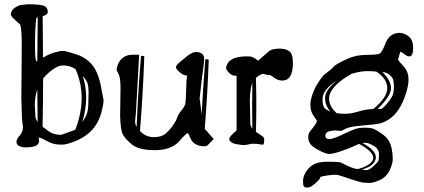

<svg xmlns="http://www.w3.org/2000/svg" viewBox="-20 -680 1969 892"><path d="M362.3 -112.8C374.3 -151.9 380.4 -189.8 380.4 -226.6C380.4 -261.4 375 -295.1 364.3 -327.6C377 -313 384.7 -300.5 387.5 -290C390.2 -279.6 391.6 -266.8 391.6 -251.5C391.6 -236.2 391.1 -216.7 390.1 -193.1C389.2 -169.5 385.2 -151.4 378.2 -138.9C371.2 -126.4 365.9 -117.7 362.3 -112.8ZM179.7 -412.1C179.4 -476.2 178.9 -540.5 178.2 -605C193.5 -609.5 201.2 -614.9 201.2 -621.1L202.1 -622.1V-624.5C202.1 -634.6 198.4 -642.9 190.9 -649.4C181.8 -656.6 155.3 -660.2 111.3 -660.2L75.2 -656.7C45.9 -646.6 30.9 -632.2 30.3 -613.3C30.3 -611 31.2 -608.4 33.2 -605.5C35.2 -602.5 37 -600.1 38.8 -598.1C40.6 -596.2 46.4 -590.7 56.2 -581.5C65.9 -572.4 71.5 -567.5 72.8 -566.9C78.3 -556.8 81.1 -524.7 81.1 -470.7C81.1 -416.7 80.7 -370.7 80.1 -332.8C79.4 -294.8 79.1 -260.3 79.1 -229L82 -129.9L86.9 -87.4C86.3 -73.7 81.1 -61.2 71.3 -49.8C61.5 -38.4 56.6 -29.1 56.6 -22V-21C56.6 -3.7 72.9 4.9 105.5 4.9H107.9L108.9 3.9C143.1 3.6 160.6 -5.9 161.6 -24.4C161.6 -26 161.3 -28.8 160.6 -32.7C160 -36.6 159.7 -39.6 159.7 -41.5C161.6 -41.2 164.5 -40.4 168.2 -39.3C172 -38.2 183.1 -32.7 201.7 -22.9C220.2 -13.2 238.8 -8.3 257.3 -8.3H272C283 -8.3 301.3 -13.2 326.7 -22.9C391.4 -48 432.6 -91.8 450.2 -154.3C456.7 -180 460.3 -198.4 460.9 -209.5L461.9 -210.4L446.8 -290C437.7 -330.4 423.7 -361.2 404.8 -382.6C385.9 -403.9 361.5 -419.2 331.5 -428.5C301.6 -437.7 284.4 -442.5 280 -442.9C275.6 -443.2 271.2 -443.4 266.6 -443.4C262 -443.4 251.3 -441.1 234.4 -436.5C217.4 -432 199.2 -423.8 179.7 -412.1ZM261.7 -53.7C239.6 -53.7 221 -59.2 206.1 -70.3C191.1 -81.4 181.6 -88.4 177.7 -91.3C179.4 -165.5 180.2 -240.1 180.2 -314.9C183.8 -319.8 187.7 -324.4 191.9 -328.6C223.5 -360.2 250.4 -376 272.7 -376C295 -376 314.5 -370.1 331.1 -358.4C349.9 -315.4 359.4 -270.8 359.4 -224.6C359.4 -177.7 349.8 -129.2 330.6 -79.1C329.3 -78.1 327.8 -77 326.2 -75.7L264.6 -53.7ZM145 -133.3 141.6 -193.4C142.3 -219.7 146.2 -243.5 153.3 -264.6C153.6 -214.2 154.1 -163.7 154.8 -113.3C150.6 -118.5 147.3 -125.2 145 -133.3ZM142.6 -465.8V-490.2C143.9 -555.7 146.5 -591.8 150.4 -598.6L155.3 -599.6C154.3 -531.9 153.6 -464.2 153.3 -396.5C151.7 -395.5 150.2 -394.7 148.9 -394C144.7 -402.2 142.6 -426.1 142.6 -465.8Z M907.2 -219.7 918 -316.4C925.1 -364.9 928.7 -394.7 928.7 -405.8V-406.2C928.7 -416.7 925.3 -424.6 918.5 -430.2C911.9 -435.7 902.8 -438.5 890.9 -438.5C879 -438.5 864.9 -431.8 848.6 -418.5C832.4 -405.1 822.7 -397.2 819.6 -394.8C816.5 -392.3 812.8 -389.2 808.6 -385.3C804.4 -381.3 801.5 -378.2 800 -375.7C798.6 -373.3 797.9 -370 797.9 -365.7C797.9 -361.5 803.1 -354.8 813.5 -345.7C823.9 -336.6 832.2 -331.5 838.4 -330.6C844.6 -329.6 848.5 -328.6 850.1 -327.6C850.1 -327.3 849.9 -326.7 849.6 -325.7C849.3 -324.7 848.6 -322.3 847.7 -318.4C846.7 -314.5 845.7 -295.1 844.7 -260.3C843.8 -225.4 842.4 -204.4 840.8 -197.3C839.2 -190.1 833.1 -179.9 822.5 -166.5C811.9 -153.2 805.3 -141.8 802.5 -132.3C799.7 -122.9 793.1 -110.8 782.7 -96.2C772.3 -81.5 760.9 -69 748.5 -58.6C736.2 -48.2 718.1 -43 694.3 -43C670.6 -43 650.9 -50.9 635.3 -66.9L630.4 -71.8C639.5 -185.4 646.2 -300.3 650.4 -416.5V-417C650.4 -418.9 647.9 -420.1 643.1 -420.4H641.1C637.2 -420.4 635.1 -419.4 634.8 -417.5C626 -309.1 619.3 -200 614.7 -90.3C612.1 -94.6 610.4 -98.5 609.6 -102.1C608.8 -105.6 608.1 -110 607.4 -115.2L608.4 -125.5L611.3 -153.3L626.5 -425.8H596.7C564.1 -425.8 541.2 -411 527.8 -381.3L521.5 -358.4C521.5 -354.2 524.4 -347.1 530.3 -337.2C536.1 -327.2 539.4 -306.6 540 -275.4L538.1 -142.1C539.4 -98.1 543.5 -69.5 550.3 -56.2C557.1 -42.8 571.1 -27.2 592.3 -9.3C613.4 8.6 649.3 17.6 700 17.6C750.6 17.6 788.1 3.7 812.5 -23.9C821.9 -35 830.2 -43.9 837.4 -50.5C844.6 -57.2 849.1 -60.9 851.1 -61.5C854.3 -60.9 858.3 -54.4 863 -42C867.8 -29.6 873.9 -20.6 881.6 -14.9C889.2 -9.2 898.6 -4.9 909.7 -2C916.2 -1 922.5 -0.5 928.7 -0.5C932 -0.5 935.1 -0.7 938 -1C941.6 -2.3 946.8 -6.7 953.6 -14.2L972.7 -34.2L931.2 -81.5C939.6 -187 945.8 -293.5 949.7 -400.9C949.7 -403.2 947.1 -404.5 941.9 -404.8H939.9C936 -404.8 933.9 -403.8 933.6 -401.9C926.8 -317.5 921.2 -232.9 917 -147.9L908.2 -217.8Z M1140.6 -213.4C1141.6 -251.1 1145.5 -278.6 1152.3 -295.9C1151.7 -260.4 1151.4 -224.8 1151.4 -189C1151.4 -153.2 1151.7 -117.4 1152.3 -81.5C1147.5 -88.7 1144.4 -95.7 1143.1 -102.5ZM1223.6 -332H1232.4C1235 -332 1242.2 -327.6 1253.9 -318.8C1265.6 -310.1 1278 -305.7 1291 -305.7C1324.2 -305.7 1340.8 -332.7 1340.8 -386.7C1340.8 -416 1335.1 -434.6 1323.7 -442.4C1312.3 -450.2 1297 -454.1 1277.6 -454.1C1258.2 -454.1 1243.2 -450.8 1232.4 -444.3H1231.9L1179.2 -397.9L1166.5 -407.2C1156.1 -414.4 1146.5 -418 1137.7 -418H1124C1076.5 -418 1046.7 -405.4 1034.7 -380.4C1031.7 -373.9 1030.3 -368.3 1030.3 -363.8C1030.3 -359.2 1034.7 -352.1 1043.7 -342.5C1052.7 -332.9 1062.2 -328.1 1072.3 -328.1H1079.1V-74.2L1061.5 -58.1C1050.5 -48 1044.9 -39.4 1044.9 -32.2V-30.8L1045.4 -29.8C1050.9 -19.4 1062.3 -12.8 1079.3 -10C1096.4 -7.2 1107.8 -5.9 1113.5 -5.9C1119.2 -5.9 1127.9 -7.3 1139.6 -10.3C1144.2 -11.6 1150.1 -12.2 1157.2 -12.2C1168.3 -12.2 1182.5 -10.7 1199.7 -7.8H1200.7C1205.2 -7.8 1207.5 -15.5 1207.5 -30.8L1207 -37.1C1206.7 -38.1 1206.1 -39.2 1205.3 -40.5C1204.5 -41.8 1203.7 -43.1 1202.9 -44.2C1202.1 -45.3 1196.9 -49 1187.5 -55.2C1178.1 -61.4 1171.9 -65.4 1168.9 -67.4C1170.2 -109 1170.9 -150.7 1170.9 -192.4C1170.9 -234 1170.2 -276 1168.9 -318.4C1184.6 -330.7 1195.3 -336.9 1201.2 -336.9Z M1490.2 -225.6C1490.2 -201.8 1498.4 -180.7 1514.6 -162.1C1500 -167.6 1490.3 -174 1485.6 -181.2C1480.9 -188.3 1478.5 -200.8 1478.5 -218.8C1478.5 -248.7 1500.7 -277.7 1544.9 -305.7C1508.5 -276 1490.2 -249.3 1490.2 -225.6ZM1685.3 -349.6C1705.3 -349.6 1719.9 -348.8 1729 -347.2C1762.5 -324.4 1779.3 -298.7 1779.3 -270C1779.3 -241.4 1757.5 -209.1 1713.9 -173.3C1692.4 -173 1669.7 -169.3 1645.8 -162.1C1621.8 -154.9 1601.7 -151.4 1585.4 -151.4C1569.2 -151.4 1555.3 -152.3 1543.9 -154.3C1520.5 -176.4 1508.8 -198.6 1508.8 -220.7C1508.8 -258.8 1543.5 -297.5 1612.8 -336.9C1641.1 -345.4 1665.3 -349.6 1685.3 -349.6ZM1810.1 -278.8C1810.1 -258 1807.1 -242.2 1801.3 -231.4C1795.4 -220.4 1786.9 -208.6 1775.9 -196C1764.8 -183.5 1757.6 -176.7 1754.4 -175.5C1751.1 -174.4 1744.3 -173.7 1733.9 -173.3C1774.3 -212.4 1795.1 -243.8 1796.4 -267.6V-271.5C1796.4 -294.6 1783 -319.3 1756.3 -345.7C1770.7 -344.4 1782.6 -339.2 1792 -330.1C1800.5 -322.6 1805.5 -315.1 1807.1 -307.6C1809.1 -300.1 1810.1 -290.5 1810.1 -278.8ZM1683.3 110.4C1676 110.4 1668.8 109.4 1661.6 107.4C1699.1 97.3 1720.4 80.6 1725.6 57.1C1726.2 54.9 1726.4 52.6 1726.1 50.3C1726.1 28.8 1705.2 6.8 1663.6 -15.6C1666.8 -16.3 1672.2 -16.6 1679.7 -16.6C1687.2 -16.6 1699.2 -12 1715.8 -2.7C1732.4 6.6 1740.7 19.9 1740.7 37.1C1740.7 54.4 1739.3 65.2 1736.6 69.6C1733.8 74 1726.1 81.9 1713.4 93.3C1700.7 104.7 1690.7 110.4 1683.3 110.4ZM1513.4 -34.2C1503.8 -34.2 1497.7 -35.5 1495.1 -38.1L1491.2 -47.9C1491.2 -61.8 1500.3 -69.8 1518.6 -71.8L1533.7 -74.2H1536.6L1554.2 -72.3H1563C1566.9 -72.3 1574.6 -75.5 1586.2 -82C1597.7 -88.5 1623.8 -93.5 1664.3 -96.9C1704.8 -100.3 1731.1 -103.4 1743.2 -106C1798.2 -120.6 1837.7 -163.1 1861.8 -233.4C1872.6 -263.7 1877.9 -289.1 1877.9 -309.6V-310.5C1877.9 -335 1870.2 -355.5 1854.7 -372.1C1839.3 -388.7 1830.7 -399.1 1829.1 -403.3L1839.8 -439.9C1844.4 -438.6 1850.9 -434.7 1859.4 -428C1867.8 -421.3 1875.3 -418 1881.8 -418C1893.6 -418 1899.4 -430.8 1899.4 -456.5C1899.4 -482.3 1892.4 -500.5 1878.4 -511.2C1864.4 -522 1850.6 -527.3 1836.9 -527.3C1803.7 -527.3 1780.9 -509.1 1768.6 -472.7C1759.4 -449.9 1751.8 -436.4 1745.6 -432.1C1739.4 -427.9 1721.9 -425.6 1693.1 -425.3C1664.3 -425 1641.3 -422.4 1624 -417.5C1606.8 -412.6 1587.4 -404.5 1565.9 -393.3C1544.4 -382.1 1532.1 -373.9 1528.8 -368.9C1525.6 -363.9 1511.4 -351.9 1486.3 -333C1478.2 -326.2 1465.2 -307.9 1447.3 -278.3L1446.8 -277.8C1430.2 -243.3 1421.9 -215.6 1421.9 -194.6C1421.9 -173.6 1426.8 -156.2 1436.5 -142.6C1446.3 -128.9 1451.5 -120.8 1452.1 -118.2L1452.6 -117.7C1452.6 -115.1 1449.6 -109.2 1443.6 -100.1C1437.6 -91 1430.8 -82.1 1423.3 -73.5C1415.9 -64.9 1412.1 -54.7 1412.1 -43C1412.1 -31.2 1415.2 -20.8 1421.4 -11.7C1427.6 -2.6 1441.2 7.5 1462.2 18.6C1483.2 29.6 1499.3 35.2 1510.5 35.2C1521.7 35.2 1540.3 30.7 1566.2 21.7C1592 12.8 1610.8 5.5 1622.6 -0.2C1634.3 -5.9 1642.7 -9.8 1647.9 -11.7C1690.9 11.4 1712.9 32.7 1713.9 52.2V53.2C1713.9 73.1 1692.1 90 1648.4 104C1646.5 104.7 1644.2 105 1641.6 105C1626.3 105 1600.3 94.9 1563.5 74.7C1551.1 72.4 1531.2 71.3 1503.7 71.3C1476.2 71.3 1455 75 1440.2 82.3C1425.4 89.6 1412.9 101 1402.8 116.5C1392.7 131.9 1387.7 146.5 1387.7 160.2C1387.7 173.8 1389 182.5 1391.6 186C1394.2 189.6 1399.9 191.4 1408.7 191.4C1417.5 191.4 1427.7 186.4 1439.2 176.5C1450.8 166.6 1458.3 159.6 1461.7 155.5C1465.1 151.4 1467.1 147.3 1467.8 143.1C1471 140.5 1481.3 137.9 1498.5 135.5C1515.8 133.1 1527.5 131.8 1533.7 131.8C1539.9 131.8 1545.5 132.3 1550.5 133.3C1555.6 134.3 1574 140.1 1605.7 150.9C1637.5 161.6 1658.4 167.5 1668.7 168.5C1679 169.4 1689 169.9 1698.7 169.9C1708.5 169.9 1723.6 165.4 1744.1 156.5C1764.6 147.5 1779.9 132.6 1789.8 111.8C1799.7 91 1804.7 73.7 1804.7 60.1C1804.7 46.4 1803.3 31.5 1800.5 15.4C1797.8 -0.7 1792.8 -14.8 1785.6 -26.9C1778.5 -38.9 1766.4 -50.5 1749.5 -61.8C1732.6 -73 1719.9 -80 1711.4 -82.8C1703 -85.5 1690.8 -86.9 1674.8 -86.9C1658.9 -86.9 1645.2 -85.2 1633.8 -81.8C1622.4 -78.4 1601.9 -69.6 1572.3 -55.4C1542.6 -41.3 1523 -34.2 1513.4 -34.2Z"/></svg>

Font: Drukaatie burti
Style: Regular
Weight: 400
Version: Version 0.14.4